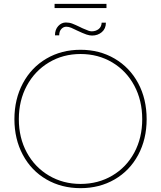

<svg xmlns="http://www.w3.org/2000/svg" viewBox="-20 -969 838 999"><path d="M55 -349Q55 -453 99 -535.5Q143 -618 221.5 -664Q300 -710 399 -710Q498 -710 576.5 -664Q655 -618 699 -536Q743 -454 743 -349Q743 -245 699 -163Q655 -81 576.5 -35.5Q498 10 399 10Q300 10 221.5 -35.5Q143 -81 99 -163Q55 -245 55 -349ZM720 -349Q720 -446 679 -523Q638 -600 564.5 -644Q491 -688 399 -688Q308 -688 234.5 -644Q161 -600 119.5 -523Q78 -446 78 -349Q78 -252 119.5 -175.5Q161 -99 234.5 -55.5Q308 -12 399 -12Q491 -12 564.5 -55.5Q638 -99 679 -175.5Q720 -252 720 -349ZM377 -812 373 -814Q364 -819 350.5 -824.5Q337 -830 325 -830Q310 -830 299 -818Q288 -806 288 -785H266Q266 -815 283 -833.5Q300 -852 323 -852Q341 -852 356.5 -846Q372 -840 397 -828L407 -823L414 -820Q432 -812 441 -809Q450 -806 457 -806Q478 -806 493 -817.5Q508 -829 509 -851H531Q531 -820 510 -802Q489 -784 459 -784Q446 -784 429.5 -789.5Q413 -795 377 -812ZM264 -949H534V-927H264Z"/></svg>

Font: Easer Grotesk Variable
Style: Regular
Weight: 400
Designer: Boardeaser, Bonnie Shaver-Troup, Thomas Jockin
Foundry: Lexend
Version: Version 1.001;Glyphs 3.1.2 (3151)